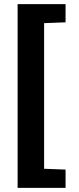

<svg xmlns="http://www.w3.org/2000/svg" viewBox="-20 -763 383 933"><path d="M65.6 150V-743H298.6V-654.5L194.3 -650.5V57.1L298.6 61.1V150Z"/></svg>

Font: Saira Thin SemiCondensed
Style: Regular
Weight: 100
Width: 4
Version: Version 1.101